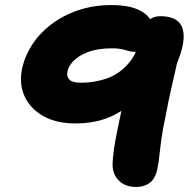

<svg xmlns="http://www.w3.org/2000/svg" viewBox="-20 -730 746 759"><path d="M518 9Q474 9 449 -17Q424 -43 425 -83Q427 -132 441.5 -202.5Q456 -273 474 -361L590 -414Q538 -352 490.5 -314Q443 -276 392 -259Q341 -242 279 -242Q203 -242 151.5 -271Q100 -300 77.5 -348.5Q55 -397 67 -457Q77 -506 106 -551.5Q135 -597 181 -632.5Q227 -668 288 -689Q349 -710 422 -710Q507 -710 550.5 -678Q594 -646 583 -590Q578 -566 560.5 -545.5Q543 -525 514 -525Q504 -525 495 -527Q486 -529 476 -532Q466 -535 453.5 -537Q441 -539 424 -539Q365 -539 327 -524Q289 -509 269.5 -488Q250 -467 247 -448Q242 -429 253.5 -416Q265 -403 302 -403Q355 -403 404 -420.5Q453 -438 489.5 -481Q526 -524 541 -600Q547 -632 566.5 -649Q586 -666 613 -666Q661 -666 684 -645Q707 -624 706 -582.5Q705 -541 680 -481Q664 -411 654 -366.5Q644 -322 637 -283Q623 -218 617.5 -177Q612 -136 609.5 -111Q607 -86 603 -67Q596 -27 574 -9Q552 9 518 9Z"/></svg>

Font: Shantell Sans ExtraBold
Style: Italic
Weight: 800
Italic angle: -11°
Designer: Stephen Nixon, Anya Danilova, Shantell Martin
Foundry: Arrow Type
Version: Version 1.011;[c5ecc13dd]